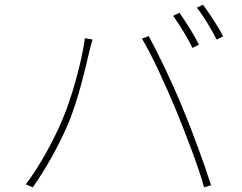

<svg xmlns="http://www.w3.org/2000/svg" viewBox="-20 -816 1040 825"><path d="M751 -761 724 -748C751 -711 788 -650 807 -610L835 -624C813 -668 776 -726 751 -761ZM852 -796 826 -783C855 -746 888 -691 911 -646L939 -660C919 -699 879 -760 852 -796ZM243 -290C209 -212 155 -109 91 -24L121 -11C181 -97 231 -189 269 -275C318 -387 352 -546 365 -600C370 -620 373 -630 378 -646L345 -652C331 -549 286 -386 243 -290ZM735 -346C778 -241 834 -96 857 -11L887 -20C861 -102 808 -249 763 -356C716 -471 656 -593 619 -661L590 -650C634 -577 693 -447 735 -346Z"/></svg>

Font: Source Han Sans JP ExtraLight
Style: Regular
Weight: 250
Designer: Ryoko NISHIZUKA 西塚涼子 (kana, bopomofo & ideographs); Paul D. Hunt (Latin, Greek & Cyrillic); Sandoll Communications 산돌커뮤니
Foundry: Adobe
Version: Version 2.001;hotconv 1.0.107;makeotfexe 2.5.65593